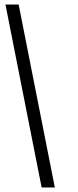

<svg xmlns="http://www.w3.org/2000/svg" viewBox="-20 -772 342 844"><path d="M4 -752H62L221 52H163Z"/></svg>

Font: Pathway Extreme SemiCondensed ExtraLight
Style: Regular
Weight: 250
Width: 4
Version: Version 1.001;gftools[0.9.26]